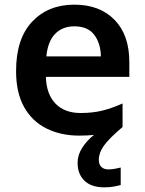

<svg xmlns="http://www.w3.org/2000/svg" viewBox="-20 -572 621 824"><path d="M404 113Q404 134 415 144.5Q426 155 445 155Q461 155 475 152Q489 149 498 147V222Q483 226 466.5 229Q450 232 427 232Q372 232 342.5 203.5Q313 175 313 127Q313 93 333 62Q353 31 383 7Q355 10 320 10Q241 10 179.5 -20.5Q118 -51 83.5 -112.5Q49 -174 49 -267Q49 -406 118 -479Q187 -552 299 -552Q408 -552 471.5 -487Q535 -422 535 -306V-242H177Q179 -168 218 -127.5Q257 -87 326 -87Q378 -87 420 -97.5Q462 -108 506 -128V-27Q446 24 425 54.5Q404 85 404 113ZM299 -459Q248 -459 216.5 -426.5Q185 -394 179 -330H413Q412 -386 384.5 -422.5Q357 -459 299 -459Z"/></svg>

Font: Noto Sans Medefaidrin SemiBold
Style: Regular
Weight: 600
Designer: Dalton Maag Ltd
Foundry: Dalton Maag Ltd
Version: Version 1.002; ttfautohint (v1.8.4.7-5d5b)